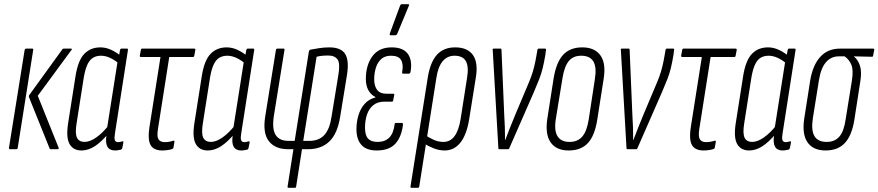

<svg xmlns="http://www.w3.org/2000/svg" viewBox="-20 -715 4209 920"><path d="M223 0Q219 0 218 -3L119 -249Q117 -256 122 -262L279 -479Q281 -482 285 -482H320Q328 -482 322 -475L161 -256L261 -7Q263 0 255 0ZM29 0Q22 0 23 -7L98 -475Q99 -482 106 -482H135Q141 -482 139 -475L65 -7Q64 0 58 0Z M371 6Q331 6 313.5 -24.5Q296 -55 306 -122L342 -351Q354 -426 384 -457Q414 -488 461 -488Q487 -488 512 -476.5Q537 -465 559 -447L550 -410Q529 -428 507 -438Q485 -448 464 -448Q443 -448 427 -439Q411 -430 400 -408Q389 -386 382 -347L347 -124Q339 -75 349 -55Q359 -35 385 -35Q411 -35 441.5 -56.5Q472 -78 502 -116L500 -76Q466 -35 434.5 -14.5Q403 6 371 6ZM531 6Q479 6 490 -66L494 -89L492 -94L544 -424L549 -439L555 -475Q557 -482 561 -482H589Q594 -482 593 -475L531 -77Q527 -55 530 -44.5Q533 -34 546 -34Q552 -34 557 -35.5Q562 -37 568 -38Q572 -39 571 -32L566 -6Q565 -1 560 2Q554 3 546.5 4.5Q539 6 531 6Z M757 6Q731 6 715 -5Q699 -16 694.5 -40.5Q690 -65 696 -105L749 -442H655Q649 -442 650 -449L655 -476Q656 -482 661 -482H911Q917 -482 916 -475L911 -449Q910 -442 905 -442H791L737 -98Q731 -61 739.5 -47.5Q748 -34 769 -34Q780 -34 791.5 -36Q803 -38 811 -41Q816 -42 816 -36L811 -7Q810 -3 805 -1Q797 2 784 4Q771 6 757 6Z M976 6Q936 6 918.5 -24.5Q901 -55 911 -122L947 -351Q959 -426 989 -457Q1019 -488 1066 -488Q1092 -488 1117 -476.5Q1142 -465 1164 -447L1155 -410Q1134 -428 1112 -438Q1090 -448 1069 -448Q1048 -448 1032 -439Q1016 -430 1005 -408Q994 -386 987 -347L952 -124Q944 -75 954 -55Q964 -35 990 -35Q1016 -35 1046.5 -56.5Q1077 -78 1107 -116L1105 -76Q1071 -35 1039.5 -14.5Q1008 6 976 6ZM1136 6Q1084 6 1095 -66L1099 -89L1097 -94L1149 -424L1154 -439L1160 -475Q1162 -482 1166 -482H1194Q1199 -482 1198 -475L1136 -77Q1132 -55 1135 -44.5Q1138 -34 1151 -34Q1157 -34 1162 -35.5Q1167 -37 1173 -38Q1177 -39 1176 -32L1171 -6Q1170 -1 1165 2Q1159 3 1151.5 4.5Q1144 6 1136 6Z M1362 185Q1357 185 1358 179L1386 0H1361Q1298 0 1268 -39Q1238 -78 1251 -158L1302 -475Q1303 -482 1309 -482H1339Q1345 -482 1343 -475L1292 -158Q1283 -96 1301 -68Q1319 -40 1363 -40H1392L1460 -468Q1462 -476 1467 -477Q1487 -481 1511 -484.5Q1535 -488 1558 -488Q1615 -488 1634.5 -455.5Q1654 -423 1642 -352L1610 -156Q1597 -74 1558 -37Q1519 0 1456 0H1427L1399 179Q1398 185 1393 185ZM1433 -40H1463Q1508 -40 1534 -68Q1560 -96 1569 -158L1601 -354Q1611 -411 1597.5 -430Q1584 -449 1553 -449Q1536 -449 1522 -447.5Q1508 -446 1497 -443Z M1785 6Q1736 6 1712 -20.5Q1688 -47 1688 -96Q1688 -131 1697.5 -162.5Q1707 -194 1727 -217Q1747 -240 1779 -248V-250Q1757 -261 1745 -283Q1733 -305 1733 -337Q1733 -402 1764 -445Q1795 -488 1857 -488Q1912 -488 1934.5 -456.5Q1957 -425 1947 -370Q1945 -362 1939 -362H1911Q1906 -362 1907 -370Q1914 -406 1902 -427Q1890 -448 1854 -448Q1824 -448 1806.5 -432Q1789 -416 1781 -390Q1773 -364 1773 -335Q1773 -303 1787 -284.5Q1801 -266 1830 -266H1864Q1870 -266 1869 -260L1864 -234Q1863 -228 1859 -228H1823Q1789 -228 1768.5 -211Q1748 -194 1738.5 -166Q1729 -138 1729 -103Q1729 -67 1743.5 -51Q1758 -35 1789 -35Q1825 -35 1845.5 -56Q1866 -77 1871 -120Q1872 -126 1877 -126H1906Q1911 -126 1911 -118Q1904 -59 1874.5 -26.5Q1845 6 1785 6ZM1851 -546Q1848 -546 1847.5 -548Q1847 -550 1848 -555L1897 -688Q1899 -692 1901 -693.5Q1903 -695 1907 -695H1935Q1939 -695 1940 -693Q1941 -691 1939 -687L1883 -552Q1880 -546 1873 -546Z M1952 185Q1946 185 1947 178L2030 -345Q2042 -418 2074 -453Q2106 -488 2161 -488Q2220 -488 2246 -451.5Q2272 -415 2260 -343L2228 -143Q2216 -69 2186 -31.5Q2156 6 2111 6Q2085 6 2060 -3.5Q2035 -13 2011 -28L2018 -67Q2037 -55 2058.5 -45Q2080 -35 2105 -35Q2137 -35 2157.5 -62Q2178 -89 2187 -144L2218 -342Q2227 -395 2212.5 -421.5Q2198 -448 2158 -448Q2123 -448 2101 -421.5Q2079 -395 2071 -342L1989 178Q1988 185 1982 185Z M2374 0Q2368 0 2368 -5L2341 -475Q2339 -482 2345 -482H2379Q2383 -482 2383 -476L2396 -167Q2398 -137 2399 -106.5Q2400 -76 2400 -44H2401Q2413 -77 2425.5 -107.5Q2438 -138 2451 -170L2502 -291Q2516 -323 2525 -347.5Q2534 -372 2540 -397Q2546 -422 2551 -452L2555 -475Q2556 -482 2561 -482H2592Q2598 -482 2596 -475L2593 -451Q2587 -416 2580.5 -389Q2574 -362 2563.5 -335Q2553 -308 2537 -271L2420 -4Q2419 0 2414 0Z M2705 6Q2645 6 2618 -33.5Q2591 -73 2603 -149L2633 -341Q2646 -418 2679 -453Q2712 -488 2770 -488Q2830 -488 2857.5 -449Q2885 -410 2872 -334L2842 -142Q2830 -65 2797 -29.5Q2764 6 2705 6ZM2709 -35Q2748 -35 2770 -60.5Q2792 -86 2801 -143L2830 -333Q2840 -392 2823.5 -420Q2807 -448 2765 -448Q2726 -448 2705 -422Q2684 -396 2675 -339L2644 -149Q2634 -91 2651 -63Q2668 -35 2709 -35Z M2988 0Q2982 0 2982 -5L2955 -475Q2953 -482 2959 -482H2993Q2997 -482 2997 -476L3010 -167Q3012 -137 3013 -106.5Q3014 -76 3014 -44H3015Q3027 -77 3039.5 -107.5Q3052 -138 3065 -170L3116 -291Q3130 -323 3139 -347.5Q3148 -372 3154 -397Q3160 -422 3165 -452L3169 -475Q3170 -482 3175 -482H3206Q3212 -482 3210 -475L3207 -451Q3201 -416 3194.5 -389Q3188 -362 3177.5 -335Q3167 -308 3151 -271L3034 -4Q3033 0 3028 0Z M3351 6Q3325 6 3309 -5Q3293 -16 3288.5 -40.5Q3284 -65 3290 -105L3343 -442H3249Q3243 -442 3244 -449L3249 -476Q3250 -482 3255 -482H3505Q3511 -482 3510 -475L3505 -449Q3504 -442 3499 -442H3385L3331 -98Q3325 -61 3333.5 -47.5Q3342 -34 3363 -34Q3374 -34 3385.5 -36Q3397 -38 3405 -41Q3410 -42 3410 -36L3405 -7Q3404 -3 3399 -1Q3391 2 3378 4Q3365 6 3351 6Z M3570 6Q3530 6 3512.5 -24.5Q3495 -55 3505 -122L3541 -351Q3553 -426 3583 -457Q3613 -488 3660 -488Q3686 -488 3711 -476.5Q3736 -465 3758 -447L3749 -410Q3728 -428 3706 -438Q3684 -448 3663 -448Q3642 -448 3626 -439Q3610 -430 3599 -408Q3588 -386 3581 -347L3546 -124Q3538 -75 3548 -55Q3558 -35 3584 -35Q3610 -35 3640.5 -56.5Q3671 -78 3701 -116L3699 -76Q3665 -35 3633.5 -14.5Q3602 6 3570 6ZM3730 6Q3678 6 3689 -66L3693 -89L3691 -94L3743 -424L3748 -439L3754 -475Q3756 -482 3760 -482H3788Q3793 -482 3792 -475L3730 -77Q3726 -55 3729 -44.5Q3732 -34 3745 -34Q3751 -34 3756 -35.5Q3761 -37 3767 -38Q3771 -39 3770 -32L3765 -6Q3764 -1 3759 2Q3753 3 3745.5 4.5Q3738 6 3730 6Z M3936 6Q3876 6 3849 -33.5Q3822 -73 3834 -149L3862 -328Q3874 -402 3910 -442Q3946 -482 4004 -482H4164Q4170 -482 4169 -476L4164 -450Q4164 -443 4158 -443L4072 -445V-444Q4092 -428 4101 -399Q4110 -370 4102 -323L4074 -142Q4062 -66 4028.5 -30Q3995 6 3936 6ZM3941 -35Q3980 -35 4002 -60.5Q4024 -86 4032 -143L4062 -329Q4070 -379 4059.5 -404.5Q4049 -430 4027 -445H3999Q3962 -445 3937.5 -416.5Q3913 -388 3904 -330L3875 -149Q3866 -91 3882.5 -63Q3899 -35 3941 -35Z"/></svg>

Font: Sofia Sans Extra Condensed Light
Style: Italic
Weight: 300
Italic angle: -9°
Version: Version 4.100